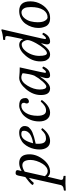

<svg xmlns="http://www.w3.org/2000/svg" viewBox="868 -1625 976 2790"><g transform="rotate(-90 1356.0 -230.0)"><path d="M266.1 -403.8Q325.2 -439 380.9 -439Q508.8 -439 508.8 -289.1Q508.8 -182.1 428.2 -83Q352.1 9.8 254.9 9.8Q212.9 9.8 182.1 -22.9L138.2 161.1Q134.3 177.2 140.1 186.5Q146 195.8 153.1 198.5Q160.2 201.2 170.9 202.1L189.9 205.1Q195.8 206.1 195.8 212.9V232.9L193.8 234.9Q126 232.9 86.9 232.9L-17.1 237.8L-19 235.8V216.8Q-19 210.9 -8.8 209L9.8 206.1Q54.7 199.2 63 161.1L166 -297.9Q116.2 -256.8 94.2 -228Q69.3 -228 63 -249Q97.2 -292 178.2 -350.1L190.9 -409.2Q191.9 -415 195.1 -431.6Q198.2 -448.2 200.2 -455.1Q202.1 -461.9 206.5 -472.4Q210.9 -482.9 218.5 -487.1Q226.1 -491.2 236.8 -491.2Q278.8 -491.2 278.8 -463.9Q278.8 -459 276.4 -448Q273.9 -437 270.5 -423.3Q267.1 -409.7 266.1 -403.8ZM426.8 -272.9Q426.8 -393.1 349.1 -393.1Q310.1 -393.1 256.8 -358.9L190.9 -66.9Q220.7 -24.9 265.1 -24.9Q293 -24.9 320.8 -44.7Q348.6 -64.5 369.1 -96.7Q396.5 -139.2 411.6 -187Q426.8 -234.9 426.8 -272.9Z M850.6 -370.1Q850.6 -392.1 839.6 -400.1Q828.6 -408.2 801.8 -408.2Q712.4 -408.2 669.4 -237.3Q701.7 -241.2 730.5 -249.8Q759.3 -258.3 787.8 -273.2Q816.4 -288.1 833.5 -313.2Q850.6 -338.4 850.6 -370.1ZM662.6 -199.2Q661.6 -191.4 661.6 -165Q661.6 -101.1 681.2 -75.4Q700.7 -49.8 737.5 -49.8Q774.4 -49.8 799.6 -62.5Q824.7 -75.2 865.7 -117.2Q881.8 -117.2 888.7 -101.1Q802.7 9.8 701.7 9.8Q641.6 9.8 610.1 -32.7Q578.6 -75.2 578.6 -142.1Q578.6 -181.2 587.2 -221.7Q595.7 -262.2 615.2 -301.5Q634.8 -340.8 662.6 -370.8Q690.4 -400.9 732.4 -419.9Q774.4 -439 824.7 -439Q872.6 -439 896 -414.6Q919.4 -390.1 919.4 -365.2Q919.4 -352.1 918.9 -345.9Q918.5 -339.8 914.1 -325Q909.7 -310.1 900.6 -299.6Q891.6 -289.1 873 -273.9Q854.5 -258.8 828.1 -247.3Q801.8 -235.8 759.3 -223.1Q716.8 -210.4 662.6 -199.2Z M1112.3 9.8Q1050.3 9.8 1016.1 -38.1Q986.3 -80.1 986.3 -148.9Q986.3 -214.4 1008.3 -271Q1030.3 -327.6 1068.4 -368.7Q1098.1 -400.4 1140.4 -419.7Q1182.6 -439 1214.4 -439Q1252.4 -439 1276.9 -430.4Q1301.3 -421.9 1311.3 -405Q1321.3 -388.2 1323.7 -375Q1326.2 -361.8 1326.2 -342.8Q1326.2 -324.7 1310.8 -311.3Q1295.4 -297.9 1274.4 -297.9Q1262.2 -297.9 1254.9 -307.4Q1247.6 -316.9 1247.6 -329.8Q1247.6 -342.8 1252.4 -350.8Q1257.3 -358.9 1257.3 -370.1Q1257.3 -408.2 1215.3 -408.2Q1154.3 -408.2 1111.3 -343.5Q1068.4 -278.8 1068.4 -170.9Q1068.4 -104 1093.3 -71.8Q1111.3 -48.8 1143.6 -48.8Q1180.7 -48.8 1211.7 -68.6Q1242.7 -88.4 1275.4 -125.5Q1282.2 -125.5 1288.6 -120.6Q1294.9 -115.7 1297.4 -108.4Q1258.8 -54.7 1211.2 -22.5Q1163.6 9.8 1112.3 9.8Z M1702.1 -433.1Q1710 -431.2 1772 -431.2L1703.1 -120.1Q1693.4 -72.3 1692.9 -64Q1692.9 -49.8 1705.1 -49.8Q1722.2 -49.8 1761.2 -103Q1774.4 -103 1784.2 -86.9Q1740.2 10.3 1655.8 9.8Q1614.7 9.8 1615.2 -35.2Q1615.2 -57.1 1625 -89.8L1638.2 -131.8L1636.2 -133.8Q1539.1 10.3 1466.8 9.8Q1369.6 9.8 1370.1 -125Q1370.1 -238.8 1454.6 -338.9Q1539.1 -439 1622.1 -439Q1647.9 -439 1702.1 -433.1ZM1651.9 -219.2Q1663.1 -247.1 1672.1 -289.6Q1681.2 -332 1684.1 -360.4L1687 -389.2Q1657.2 -408.2 1625 -408.2Q1560.1 -408.2 1505.1 -317.1Q1450.2 -226.1 1450.2 -141.1Q1450.2 -44.9 1494.1 -44.9Q1518.1 -44.9 1566.4 -98.6Q1614.7 -152.3 1651.9 -219.2Z M2123 -193.8Q2168.9 -277.8 2168.9 -315.9Q2168.9 -344.7 2150.9 -373.8Q2132.8 -402.8 2106 -402.8Q2062 -402.8 2022.5 -361.3Q1982.9 -319.8 1960.9 -262Q1939 -204.1 1939 -149.9Q1939 -36.1 1978 -36.1Q2005.9 -36.1 2045.4 -80.1Q2085 -124 2123 -193.8ZM2123 -116.2 2119.6 -118.2Q2073.7 -51.3 2036.4 -20.8Q1999 9.8 1960.9 9.8Q1919.9 9.8 1896 -16.1Q1872.1 -42 1865.5 -71Q1858.9 -100.1 1858.9 -133.8Q1858.9 -247.6 1939.5 -343.3Q2020 -439 2103 -439Q2129.9 -439 2151.4 -423.6Q2172.9 -408.2 2181.6 -383.8H2182.6L2219.7 -563Q2226.6 -597.2 2227.1 -612.8Q2227.1 -640.6 2206.1 -641.1L2174.8 -643.1Q2169.9 -643.1 2169.9 -647.9L2172.9 -671.9Q2259.8 -677.7 2313 -698.2Q2325.2 -698.2 2324.7 -688Q2314.9 -647.9 2299.8 -583L2193.8 -120.1Q2184.1 -72.3 2183.6 -64Q2183.6 -49.8 2195.8 -49.8Q2212.9 -49.8 2252 -103Q2265.1 -103 2274.9 -86.9Q2231 10.3 2147 9.8Q2106 9.8 2106 -35.2Q2106 -50.3 2115.7 -89.8Z M2427.7 -169.9Q2427.7 -99.1 2450.7 -63Q2473.6 -26.9 2499.5 -26.9Q2565.4 -26.9 2605.5 -87.9Q2648.4 -153.8 2648.4 -270Q2648.4 -331.1 2633.3 -361.8Q2610.8 -405.8 2572.8 -405.8Q2523.9 -405.8 2488.8 -364.5Q2453.6 -323.2 2440.7 -272Q2427.7 -220.7 2427.7 -169.9ZM2344.7 -162.1Q2344.7 -209 2360.1 -256.6Q2375.5 -304.2 2404.5 -345.7Q2433.6 -387.2 2482.2 -413.1Q2530.8 -439 2590.8 -439Q2731.9 -439 2731.4 -276.9Q2731.4 -189.9 2687.5 -116.5Q2643.6 -43 2576.7 -8.8Q2538.6 10.3 2484.4 9.8Q2439.5 9.8 2409.4 -8.5Q2379.4 -26.9 2366.5 -56.9Q2353.5 -86.9 2349.1 -111.6Q2344.7 -136.2 2344.7 -162.1Z"/></g></svg>

Font: Linux Libertine
Style: Italic
Weight: 400
Italic angle: -12°
Designer: Philipp H. Poll
Foundry: Philipp H. Poll
Version: Version 5.1.6 ; ttfautohint (v0.9)